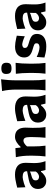

<svg xmlns="http://www.w3.org/2000/svg" viewBox="1348 -2228 895 3632"><g transform="rotate(-90 1796.0 -412.5)"><path d="M191.9 14.2Q140.1 14.2 105.7 -7.1Q71.3 -28.3 54 -63.7Q36.6 -99.1 36.6 -141.6Q36.6 -189.5 54.2 -220.9Q71.8 -252.4 99.1 -271.5Q126.5 -290.5 156.2 -300.8Q186 -311 210.4 -315.9L372.1 -347.7Q374.5 -397 345 -414.6Q315.4 -432.1 261.2 -432.1Q247.6 -432.1 215.6 -425.5Q183.6 -418.9 144.5 -407.5Q105.5 -396 69.3 -380.4L62.5 -534.7Q89.8 -541.5 130.1 -551.5Q170.4 -561.5 217 -569.1Q263.7 -576.7 309.6 -576.7Q411.6 -576.7 471.7 -529.1Q531.7 -481.4 531.7 -374.5Q531.7 -347.2 529.5 -307.9Q527.3 -268.6 527.3 -237.8V-192.9Q527.3 -149.9 535.4 -101.8Q543.5 -53.7 563 0H395.5L375 -85H362.3Q334.5 -46.4 288.6 -16.1Q242.7 14.2 191.9 14.2ZM268.6 -121.6Q291.5 -121.6 320.1 -137.7Q348.6 -153.8 366.7 -183.6L367.2 -295.9Q357.4 -288.6 339.6 -281Q321.8 -273.4 276.9 -262.2Q247.1 -254.9 223.4 -238.5Q199.7 -222.2 199.7 -186.5Q199.7 -151.9 220 -136.7Q240.2 -121.6 268.6 -121.6Z M652.3 0Q659.2 -59.6 662.8 -116.2Q666.5 -172.9 666.5 -242.2V-298.3Q666.5 -362.3 660.2 -427.7Q653.8 -493.2 637.7 -560.5L809.6 -569.3L820.8 -472.2H835.4Q870.1 -514.2 920.7 -545.4Q971.2 -576.7 1022.5 -576.7Q1107.9 -576.7 1152.6 -526.6Q1197.3 -476.6 1197.3 -377.4Q1197.3 -340.8 1195.1 -306.2Q1192.9 -271.5 1192.9 -242.2Q1192.9 -172.9 1195.8 -116.2Q1198.7 -59.6 1208 0H1005.9Q1011.2 -59.6 1014.6 -115Q1018.1 -170.4 1018.1 -232.9V-301.3Q1018.1 -359.4 1002.7 -388.2Q987.3 -417 946.8 -417Q925.3 -417 893.8 -396.2Q862.3 -375.5 841.8 -348.1V-232.9Q841.8 -170.4 845.2 -115Q848.6 -59.6 856 0Z M1447.8 14.2Q1396 14.2 1361.6 -7.1Q1327.1 -28.3 1309.8 -63.7Q1292.5 -99.1 1292.5 -141.6Q1292.5 -189.5 1310.1 -220.9Q1327.6 -252.4 1355 -271.5Q1382.3 -290.5 1412.1 -300.8Q1441.9 -311 1466.3 -315.9L1627.9 -347.7Q1630.4 -397 1600.8 -414.6Q1571.3 -432.1 1517.1 -432.1Q1503.4 -432.1 1471.4 -425.5Q1439.5 -418.9 1400.4 -407.5Q1361.3 -396 1325.2 -380.4L1318.4 -534.7Q1345.7 -541.5 1386 -551.5Q1426.3 -561.5 1472.9 -569.1Q1519.5 -576.7 1565.4 -576.7Q1667.5 -576.7 1727.5 -529.1Q1787.6 -481.4 1787.6 -374.5Q1787.6 -347.2 1785.4 -307.9Q1783.2 -268.6 1783.2 -237.8V-192.9Q1783.2 -149.9 1791.3 -101.8Q1799.3 -53.7 1818.8 0H1651.4L1630.9 -85H1618.2Q1590.3 -46.4 1544.4 -16.1Q1498.5 14.2 1447.8 14.2ZM1524.4 -121.6Q1547.4 -121.6 1575.9 -137.7Q1604.5 -153.8 1622.6 -183.6L1623 -295.9Q1613.3 -288.6 1595.5 -281Q1577.6 -273.4 1532.7 -262.2Q1502.9 -254.9 1479.2 -238.5Q1455.6 -222.2 1455.6 -186.5Q1455.6 -151.9 1475.8 -136.7Q1496.1 -121.6 1524.4 -121.6Z M1902.3 0Q1909.2 -59.6 1913.1 -116.2Q1917 -172.9 1917 -242.2V-554.2Q1917 -622.6 1910.6 -688.5Q1904.3 -754.4 1888.7 -821.3L2110.8 -840.3Q2103 -773.9 2097.4 -702.9Q2091.8 -631.8 2091.8 -554.2V-242.2Q2091.8 -172.9 2095.2 -116.2Q2098.6 -59.6 2106.4 0Z M2217.8 0Q2224.6 -59.6 2228.3 -116.2Q2231.9 -172.9 2231.9 -242.2V-298.3Q2231.9 -382.3 2227.5 -441.4Q2223.1 -500.5 2215.8 -560.5L2422.9 -565.4Q2415.5 -504.9 2411.4 -444.6Q2407.2 -384.3 2407.2 -298.3V-242.2Q2407.2 -172.9 2410.4 -116.2Q2413.6 -59.6 2421.4 0ZM2317.9 -642.6Q2262.2 -642.6 2237.3 -665Q2212.4 -687.5 2212.4 -748Q2212.4 -791 2237.5 -813Q2262.7 -835 2319.3 -835Q2375 -835 2399.7 -811Q2424.3 -787.1 2424.3 -741.7Q2424.3 -685.5 2399.4 -664.1Q2374.5 -642.6 2317.9 -642.6Z M2731.9 15.1Q2662.1 15.1 2610.1 2.2Q2558.1 -10.7 2523.4 -19.5L2534.2 -166.5Q2579.6 -144 2630.6 -128.4Q2681.6 -112.8 2720.2 -112.8Q2749.5 -114.7 2771 -126.7Q2792.5 -138.7 2792.5 -172.9Q2792.5 -200.2 2767.3 -212.6Q2742.2 -225.1 2677.7 -243.2Q2601.1 -263.7 2562.7 -300.8Q2524.4 -337.9 2524.4 -402.8Q2524.4 -481.9 2578.1 -528.8Q2631.8 -575.7 2730.5 -575.7Q2765.1 -575.7 2804.2 -569.8Q2843.3 -564 2878.7 -556.2Q2914.1 -548.3 2936.5 -543L2925.3 -391.6Q2873.5 -416 2830.3 -428.2Q2787.1 -440.4 2766.1 -440.4Q2746.6 -438.5 2725.6 -428.5Q2704.6 -418.5 2704.6 -387.2Q2704.6 -361.3 2723.6 -346.2Q2742.7 -331.1 2793.9 -316.9Q2886.7 -292.5 2928.2 -260Q2969.7 -227.5 2969.7 -162.1Q2969.7 -110.8 2945.1 -70.8Q2920.4 -30.8 2868.2 -7.8Q2815.9 15.1 2731.9 15.1Z M3192.4 14.2Q3140.6 14.2 3106.2 -7.1Q3071.8 -28.3 3054.4 -63.7Q3037.1 -99.1 3037.1 -141.6Q3037.1 -189.5 3054.7 -220.9Q3072.3 -252.4 3099.6 -271.5Q3127 -290.5 3156.7 -300.8Q3186.5 -311 3210.9 -315.9L3372.6 -347.7Q3375 -397 3345.5 -414.6Q3315.9 -432.1 3261.7 -432.1Q3248 -432.1 3216.1 -425.5Q3184.1 -418.9 3145 -407.5Q3106 -396 3069.8 -380.4L3063 -534.7Q3090.3 -541.5 3130.6 -551.5Q3170.9 -561.5 3217.5 -569.1Q3264.2 -576.7 3310.1 -576.7Q3412.1 -576.7 3472.2 -529.1Q3532.2 -481.4 3532.2 -374.5Q3532.2 -347.2 3530 -307.9Q3527.8 -268.6 3527.8 -237.8V-192.9Q3527.8 -149.9 3535.9 -101.8Q3543.9 -53.7 3563.5 0H3396L3375.5 -85H3362.8Q3335 -46.4 3289.1 -16.1Q3243.2 14.2 3192.4 14.2ZM3269 -121.6Q3292 -121.6 3320.6 -137.7Q3349.1 -153.8 3367.2 -183.6L3367.7 -295.9Q3357.9 -288.6 3340.1 -281Q3322.3 -273.4 3277.3 -262.2Q3247.6 -254.9 3223.9 -238.5Q3200.2 -222.2 3200.2 -186.5Q3200.2 -151.9 3220.5 -136.7Q3240.7 -121.6 3269 -121.6Z"/></g></svg>

Font: Pinar DS2-Bold
Style: Regular
Weight: 700
Designer: Amin Abedi
Version: Version 2.000